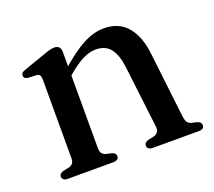

<svg xmlns="http://www.w3.org/2000/svg" viewBox="-89 -596 793 713"><g transform="rotate(-20 307.5 -240.0)"><path d="M210 -450V-68.5Q210 -55 215.2 -48.2Q220.5 -41.5 230 -38.5L252.5 -33.5Q268 -28.5 268 -17Q268 0 245 0H66.5Q55.5 0 50 -4.5Q44.5 -9 44.5 -16.5Q44.5 -22.5 48.8 -26.8Q53 -31 61.5 -33.5L85.5 -38.5Q95 -41.5 100 -48Q105 -54.5 105 -68V-379.5Q105 -390.5 101.2 -395.5Q97.5 -400.5 89 -401.5L55 -403Q46.5 -404.5 43 -408Q39.5 -411.5 39.5 -417Q39.5 -423.5 43.5 -427.8Q47.5 -432 58.5 -435.5L142.5 -465Q158 -470.5 167.8 -473Q177.5 -475.5 185 -475.5Q197.5 -475.5 203.8 -468.8Q210 -462 210 -450ZM196 -344 177 -363.5 198.5 -382.5Q257.5 -435 300 -457.2Q342.5 -479.5 382 -479.5Q442 -479.5 475 -439.8Q508 -400 515.5 -332.5L546 -70Q548 -56 552.8 -48.8Q557.5 -41.5 568 -38.5L589 -33.5Q597.5 -31 601.5 -26.8Q605.5 -22.5 605.5 -16.5Q605.5 -9 600.5 -4.5Q595.5 0 583.5 0H403.5Q380.5 0 380.5 -17Q380.5 -28.5 396 -33.5L419.5 -38.5Q430 -41.5 435.8 -48.8Q441.5 -56 440 -70L410.5 -316.5Q404.5 -366 384.8 -391Q365 -416 327 -416Q303 -416 276.2 -402.8Q249.5 -389.5 217.5 -362.5Z"/></g></svg>

Font: Fraunces 16pt
Style: Regular
Weight: 400
Version: Version 1.000;[b76b70a41]